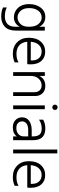

<svg xmlns="http://www.w3.org/2000/svg" viewBox="1046 -1798 943 3074"><g transform="rotate(90 1517.0 -260.5)"><path d="M469 -39Q469 76 407 133.5Q345 191 247 191Q160 191 99 162V102Q161 133 242 133Q318 133 363 91.5Q408 50 408 -39V-105Q357 -12 256 -12Q168 -12 106.5 -77Q45 -142 45 -253Q45 -367 101.5 -441Q158 -515 250 -515Q359 -515 408 -418V-507H469ZM109 -256Q109 -165 155 -117.5Q201 -70 257 -70Q314 -70 361 -114.5Q408 -159 408 -251Q408 -356 363 -406.5Q318 -457 262 -457Q191 -457 150 -401Q109 -345 109 -256Z M978 -25Q918 5 838 5Q725 5 654.5 -65.5Q584 -136 584 -251Q584 -373 646 -443Q708 -513 807 -513Q900 -513 955 -452Q1010 -391 1010 -280Q1010 -246 1006 -226H648Q655 -142 706 -97.5Q757 -53 841 -53Q927 -53 978 -87ZM805 -456Q741 -456 698 -411Q655 -366 648 -282H947V-305Q947 -374 908.5 -415Q870 -456 805 -456Z M1517 0H1456V-335Q1456 -394 1426 -425Q1396 -456 1347 -456Q1285 -456 1240 -408.5Q1195 -361 1195 -280V0H1134V-507H1195V-420Q1242 -515 1356 -515Q1429 -515 1473 -470Q1517 -425 1517 -354Z M1728 0H1667V-507H1728ZM1727.5 -699.5Q1740 -687 1740 -669Q1740 -651 1727.5 -639Q1715 -627 1697 -627Q1679 -627 1667 -639Q1655 -651 1655 -669Q1655 -687 1667 -699.5Q1679 -712 1697 -712Q1715 -712 1727.5 -699.5Z M2031 -51Q2091 -51 2127 -84Q2163 -117 2163 -168V-241H2064Q1993 -241 1958 -213.5Q1923 -186 1923 -145Q1923 -103 1950.5 -77Q1978 -51 2031 -51ZM2163 -59Q2121 5 2017 5Q1947 5 1902.5 -36.5Q1858 -78 1858 -143Q1858 -216 1914.5 -256.5Q1971 -297 2064 -297H2163V-320Q2163 -388 2134 -422.5Q2105 -457 2037 -457Q1958 -457 1895 -414V-480Q1953 -515 2038 -515Q2224 -515 2224 -320V0H2163Z M2435 0H2374V-707H2435Z M2954 -25Q2894 5 2814 5Q2701 5 2630.5 -65.5Q2560 -136 2560 -251Q2560 -373 2622 -443Q2684 -513 2783 -513Q2876 -513 2931 -452Q2986 -391 2986 -280Q2986 -246 2982 -226H2624Q2631 -142 2682 -97.5Q2733 -53 2817 -53Q2903 -53 2954 -87ZM2781 -456Q2717 -456 2674 -411Q2631 -366 2624 -282H2923V-305Q2923 -374 2884.5 -415Q2846 -456 2781 -456Z"/></g></svg>

Font: Hind Madurai Light
Style: Regular
Weight: 300
Designer: Jyotish Sonowal
Foundry: Indian Type Foundry
Version: Version 1.001;PS 1.0;hotconv 1.0.86;makeotf.lib2.5.63406; tt